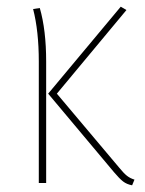

<svg xmlns="http://www.w3.org/2000/svg" viewBox="-20 -547 434 574"><path d="M150 -267 337 -45Q350 -29 359.5 -21.5Q369 -14 382 -10L375 7Q359 4 348 -4.5Q337 -13 321 -32L124 -267L341 -527L358 -517ZM118 -363V0H96V-363Q96 -454 79 -520L99 -523Q118 -457 118 -363Z"/></svg>

Font: Fira Sans Extra Condensed Thin
Style: Regular
Weight: 250
Width: 1
Designer: Carrois Corporate & Edenspiekermann AG
Foundry: Carrois Corporate GbR & Edenspiekermann AG
Version: Version 4.203